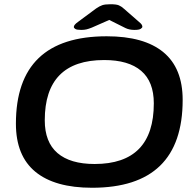

<svg xmlns="http://www.w3.org/2000/svg" viewBox="-20 -878 917 905"><path d="M414 7Q238 7 146.5 -68.5Q55 -144 55 -295Q55 -707 483 -707Q659 -707 750 -632Q841 -557 841 -407Q841 7 414 7ZM426 -105Q705 -105 705 -391Q705 -493 645.5 -544Q586 -595 471 -595Q191 -595 191 -311Q191 -208 251 -156.5Q311 -105 426 -105ZM363 -737Q342 -737 335 -741.5Q328 -746 328 -751Q328 -761 348 -775L433 -838Q449 -849 462 -853.5Q475 -858 501 -858Q528 -858 540 -853Q552 -848 564 -837L635 -775Q646 -766 648.5 -761Q651 -756 651 -752Q651 -747 643 -742Q635 -737 614 -737Q589 -737 571 -746L495 -784L413 -748Q398 -742 387.5 -739.5Q377 -737 363 -737Z"/></svg>

Font: Asap Expanded Expanded SemiBold
Style: Italic
Weight: 600
Width: 7
Italic angle: -6°
Designer: Pablo Cosgaya
Foundry: Omnibus-Type
Version: Version 3.001; ttfautohint (v1.8.4.7-5d5b)